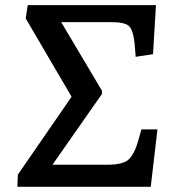

<svg xmlns="http://www.w3.org/2000/svg" viewBox="-20 -720 660 740"><path d="M373 -357.9 182.1 -85H382.8Q407.7 -85 422.9 -86.4Q438 -87.9 453.4 -92.8Q468.8 -97.7 478.3 -107.7Q487.8 -117.7 496.3 -134Q504.9 -150.4 512.2 -175.8L524.9 -221.2H586.9L561 0H46.9L48.8 -46.9L255.9 -347.2L79.1 -648.9L86.9 -700.2H581.1L569.8 -511.2L502.9 -501L499 -550.8Q493.2 -605.5 476.6 -620.1Q460 -634.8 405.8 -634.8H215.8L373 -370.1Z"/></svg>

Font: Literata Book SemiBold
Style: Italic
Weight: 600
Italic angle: -3°
Designer: Latin by Veronika Burian and Jose Scaglione. Greek by Irene Vlachou. Cyrillic by Vera Evstafieva
Foundry: TypeTogether
Version: Version 1.003;PS 001.003;hotconv 1.0.88;makeotf.lib2.5.64775